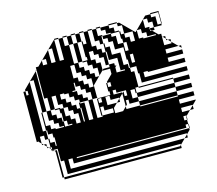

<svg xmlns="http://www.w3.org/2000/svg" viewBox="-80 -603 802 710"><g transform="rotate(-15 321.0 -248.0)"><path d="M581 -488H579V-500H549V-504H581ZM293 -440H281V-456H293ZM453 -440V-420H469V-456H437V-440H425V-456H437V-440ZM293 -440V-424H281V-440ZM501 -424V-420H549V-424H517V-440H501V-456H485V-424ZM581 -392V-398L571 -408H569V-392ZM213 -312V-328H209V-312ZM597 -376V-382L587 -392H569V-376ZM437 -360H425V-376H437V-344H449V-376H437ZM37 -312H29V-328H37ZM37 -296H29V-312H37ZM277 -296V-328H261V-344H245V-360H229V-392H213V-344H229V-328H245V-312H261V-296ZM421 -264H405V-280H373V-296H357V-312H389V-296H421ZM293 -216H281V-232H293ZM425 -396H421V-408H389V-440H373V-456H357V-468H353V-440H357V-424H353V-440H341V-456H325V-500H309V-504H325V-500H341V-472H357V-468H389V-456H405V-424H425V-408H437V-424H425V-440H421V-468H389V-472H373V-488H357V-500H341V-504H357V-500H389V-488H405V-472H421V-468H425V-456H437V-488H421V-500H389V-504H421V-500H429L479 -450L529 -500H549V-488H565V-456H579V-450H549V-440H539L533 -446V-450H549V-472H533V-488H517V-456H533V-450H529L533 -446V-440H539L559 -420H569V-410L571 -408H581V-398L587 -392H597V-382L619 -360H629V-350L619 -360H569V-344H629V-328H569V-312H629V-296H485V-300H469V-280H629V-264H453V-300H449V-328H425V-360H421V-396H357V-408H353V-424H373V-396H425V-392H437V-408H425ZM133 -264V-300H117V-252H137V-248H149V-264ZM389 -216H379V-232H389ZM209 -252H213V-248H209ZM69 -248H65V-252H69ZM181 -200V-180H197V-216H181V-232H165V-248H149V-232H137V-248H149V-216H165V-200ZM325 -184V-200H281V-184ZM373 -184H425V-180H569V-184H425V-200H379L373 -194ZM85 -104V0H529L533 -4V-8H101V-60H89V-108H71L75 -104ZM581 -472H579V-488H581ZM581 -456H579V-472H581ZM437 -392V-376H425V-392ZM229 -392H213V-396H209V-468H213V-396H229ZM373 -312V-324H357V-312ZM421 -248H405V-252H389V-264H329V-280H353V-264H357V-280H353V-324L357 -328V-324H405V-312H425V-252H421V-264H405V-252H421ZM37 -280H29V-296H37ZM37 -264H29V-280H37ZM37 -248H29V-264H37ZM37 -184V-168H29V-184ZM209 -180H213V-232H209V-248H229V-180H245V-252H213V-264H197V-280H181V-296H165V-300H149V-280H165V-264H181V-248H197V-232H209ZM37 -232H29V-248H37ZM69 -232H65V-248H69ZM37 -216H29V-232H37ZM69 -216H65V-232H69ZM293 -216H281V-200H293ZM37 -200H29V-216H37ZM389 -216H379V-200H389ZM69 -216V-200H65V-216ZM37 -184H29V-200H37ZM281 -180V-184H277V-248H281V-232H293V-248H281V-250H279V-252H261V-280H245V-296H229V-312H209V-300H197V-296H213V-280H229V-264H245V-252H261V-180ZM357 -216H345L357 -228V-232H325V-248H309V-216H345L329 -200V-180H359L373 -194V-244L377 -248H379V-232H389V-248H377L379 -250V-248H389V-252H353V-264H341V-248H373V-244L357 -228ZM79 0V-100L75 -104H69V-108H65V-114L59 -120H53V-126L43 -136H37V-142L29 -150V-152H21V-344H29V-328H37V-344H29V-350L53 -374V-376H55L53 -374V-184H65V-152H69V-136H65V-152H53V-168H37V-152H29V-168H37V-142L43 -136H53V-126L59 -120H65V-114L69 -110V-120H65V-136H85V-120H89V-152H85V-168H69V-184H65V-200H85V-184H101V-180H165V-184H137V-180H133V-184H117V-200H101V-216H85V-252H69V-376H55L85 -406V-408H87L85 -406V-252H101V-232H117V-216H133V-200H137V-184H149V-200H137V-232H133V-248H117V-252H101V-300H89V-408H87L89 -410V-420H99L117 -438V-440H119L117 -438V-420H133V-440H119L149 -470V-472H151L149 -470V-420H165V-472H151L179 -500H181V-420H197V-500H181V-504H197V-500H213V-468H229V-396H245V-376H261V-360H277V-344H293V-328H307L279 -300V-252H281V-250H329V-264H325V-296H329V-280H341V-296H329V-300L353 -324V-344H325V-346L329 -350H353V-360H341V-392H325V-408H309V-424H293V-408H281V-424H293V-392H309V-376H325V-346L309 -330V-328H307L309 -330V-360H293V-376H277V-392H261V-396H245V-468H229V-500H213V-504H229V-500H245V-468H261V-396H281V-408H277V-468H261V-500H245V-504H261V-500H277V-468H281V-456H293V-500H277V-504H293V-500H309V-440H325V-424H341V-408H353V-360H373V-350H379L373 -344V-324H405V-328H389V-376H357V-396H373V-392H405V-344H421V-328H425V-312H437V-252H569V-248H629V-232H569V-248H437V-252H425V-232H569V-216H629V-200H569V-216H425V-232H421V-248H405V-216H425V-200H569V-184H629V-168H569V-152H629V-150L613 -134V-120H599L613 -134V-136H569V-120H599L581 -102V-88H579V-100L581 -102V-104H569V-88H579V-72H581V-56H579V-72H569V-60H149V-56H579V-50L565 -36V-24H553L565 -36V-40H133V-60H117V-24H553L533 -4V8H85V0Z"/></g></svg>

Font: Rubik Broken Fax
Style: Regular
Weight: 400
Designer: Hubert and Fischer, NaN
Foundry: Hubert and Fischer, NaN
Version: Version 2.201